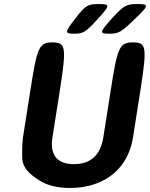

<svg xmlns="http://www.w3.org/2000/svg" viewBox="-20 -921 743 951"><path d="M346 -108C262 -108 226 -154 240 -242L277 -477C310 -689 306 -711 240 -711C174 -711 164 -689 131 -477L94 -242C91 -221 90 -202 90 -184C92 -136 73 -91 174 -28C212 -3 263 10 327 10C366 10 404 5 439 -6C541 -37 619 -114 639 -242L676 -477C709 -689 705 -711 639 -711C572 -711 562 -689 529 -477L492 -242C478 -154 431 -108 346 -108ZM533 -828C473 -761 472 -754 520 -754C568 -754 580 -761 649 -828C718 -894 719 -901 662 -901C605 -901 593 -894 533 -828ZM352 -828C300 -761 300 -754 347 -754C393 -754 404 -761 465 -828C526 -894 526 -901 470 -901C414 -901 403 -894 352 -828Z"/></svg>

Font: Asimov Print
Style: AIt
Weight: 500
Designer: Google
Version: Version 2.000980: 2014